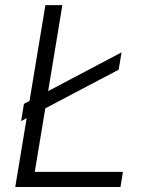

<svg xmlns="http://www.w3.org/2000/svg" viewBox="-20 -748 583 768"><path d="M41 0 161.6 -727.5H229.5L119.1 -60.5H471.7L461.9 0ZM64.5 -263.7 75.7 -332.5 466.3 -538.6 454.6 -469.2Z"/></svg>

Font: Inter 24pt Light
Style: Italic
Weight: 300
Italic angle: -9.3988°
Designer: Rasmus Andersson
Foundry: rsms
Version: Version 4.001;git-66647c0bb